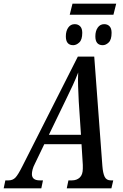

<svg xmlns="http://www.w3.org/2000/svg" viewBox="-62 -1021 669 1041"><path d="M316 -941 331 -1001H568L553 -941ZM335 -776Q295 -776 295 -824Q295 -853 308 -871.5Q321 -890 343 -890Q361 -890 372.5 -878.5Q384 -867 384 -843Q384 -806 368 -791Q352 -776 335 -776ZM495 -776Q455 -776 455 -824Q455 -853 468 -871.5Q481 -890 503 -890Q521 -890 532 -878.5Q543 -867 543 -843Q543 -806 527.5 -791Q512 -776 495 -776ZM-42 0 -33 -43H-16Q7 -43 21.5 -58Q36 -73 60 -121L360 -714H449L493 -122Q496 -82 505.5 -62.5Q515 -43 539 -43H552L542 0H300L309 -43H328Q354 -43 370.5 -58.5Q387 -74 387 -107Q387 -111 387 -117Q387 -123 387 -127L380 -239H178L128 -135Q118 -116 114.5 -101.5Q111 -87 111 -77Q111 -43 154 -43H171L162 0ZM295 -480 203 -290H377L365 -471Q363 -515 361.5 -553.5Q360 -592 362 -628Q348 -592 333 -559.5Q318 -527 295 -480Z"/></svg>

Font: Noto Serif ExtraCondensed Medium
Style: Italic
Weight: 500
Width: 2
Italic angle: -12°
Designer: Monotype Design Team
Foundry: Monotype Imaging Inc.
Version: Version 2.013; ttfautohint (v1.8.4.7-5d5b)